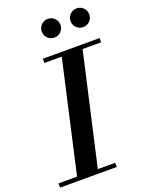

<svg xmlns="http://www.w3.org/2000/svg" viewBox="-216 -1048 871 1134"><g transform="rotate(-20 219.0 -481.0)"><path d="M69 0 238.5 -750H369.5L199.5 0ZM-41.5 0V-26.5H315V0ZM123.5 -723.5V-750H480V-723.5ZM412 -844Q387.5 -844 370.2 -861Q353 -878 353 -902.5Q353 -927 370.2 -944.2Q387.5 -961.5 412 -961.5Q436.5 -961.5 453.5 -944.2Q470.5 -927 470.5 -902.5Q470.5 -878 453.5 -861Q436.5 -844 412 -844ZM231 -844Q206.5 -844 189.2 -861Q172 -878 172 -902.5Q172 -927 189.2 -944.2Q206.5 -961.5 231 -961.5Q255.5 -961.5 272.5 -944.2Q289.5 -927 289.5 -902.5Q289.5 -878 272.5 -861Q255.5 -844 231 -844Z"/></g></svg>

Font: Bodoni Moda 9pt SemiBold
Style: Italic
Weight: 600
Italic angle: -13°
Designer: Owen Earl
Foundry: indestructible type
Version: Version 2.004